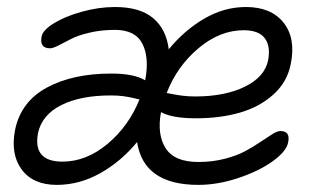

<svg xmlns="http://www.w3.org/2000/svg" viewBox="-20 -515 916 545"><path d="M141.1 9.8Q73.7 9.8 41.5 -33.9Q9.3 -77.6 22.9 -147Q39.6 -226.6 113 -266.4Q186.5 -306.2 295.9 -306.2Q359.9 -306.2 392.1 -287.1Q404.3 -351.1 384.3 -390.6Q364.3 -430.2 306.2 -430.2Q267.1 -430.2 233.4 -422.1Q199.7 -414.1 181.2 -404.1Q162.6 -394 146.2 -386Q129.9 -377.9 122.1 -377.9Q91.8 -377.9 98.1 -411.1Q101.1 -429.2 132.6 -448.7Q164.1 -468.3 212.2 -481.7Q260.3 -495.1 306.2 -495.1Q377 -495.1 414.6 -463.6Q452.1 -432.1 459 -375Q503.9 -429.7 560.3 -462.4Q616.7 -495.1 678.2 -495.1Q749.5 -495.1 784.9 -450.7Q820.3 -406.2 805.2 -333Q795.4 -282.2 756.1 -246.8Q716.8 -211.4 660.9 -195.3Q605 -179.2 536.1 -179.2Q468.3 -179.2 437 -196.8Q425.3 -133.3 450.2 -94.2Q475.1 -55.2 543 -55.2Q582.5 -55.2 617.7 -64.2Q652.8 -73.2 676.5 -86.2Q700.2 -99.1 719.2 -112.1Q738.3 -125 752.7 -134Q767.1 -143.1 775.9 -143.1Q804.7 -143.1 797.9 -110.8Q793 -85.4 754.2 -57.4Q715.3 -29.3 656.7 -9.8Q598.1 9.8 543 9.8Q387.7 9.8 369.1 -111.8Q323.7 -56.6 264.6 -23.4Q205.6 9.8 141.1 9.8ZM671.9 -429.2Q604 -429.2 543.2 -377.9Q482.4 -326.7 453.1 -251Q457 -250.5 470.2 -247.8Q483.4 -245.1 499.3 -243.2Q515.1 -241.2 534.2 -241.2Q618.2 -241.2 674.8 -268.8Q731.4 -296.4 741.2 -344.2Q748.5 -384.3 731.4 -406.7Q714.4 -429.2 671.9 -429.2ZM87.9 -137.2Q72.8 -56.2 157.2 -56.2Q225.1 -56.2 285.4 -106.7Q345.7 -157.2 376 -232.9Q371.6 -233.4 359.1 -236.6Q346.7 -239.7 330.6 -241.9Q314.5 -244.1 294.9 -244.1Q208.5 -244.1 153.8 -216.6Q99.1 -189 87.9 -137.2Z"/></svg>

Font: Shantell Sans Irregular
Style: Italic
Weight: 300
Italic angle: -11.31°
Designer: Stephen Nixon, Anya Danilova, Shantell Martin
Foundry: Arrow Type
Version: Version 1.006;[9816181b4]